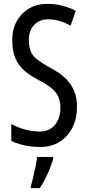

<svg xmlns="http://www.w3.org/2000/svg" viewBox="-20 -744 453 985"><path d="M375 -196Q375 -136 351.5 -89.5Q328 -43 286 -16.5Q244 10 187 10Q158 10 132 6.5Q106 3 82.5 -4Q59 -11 38 -21V-108Q72 -89 111 -79Q150 -69 184 -69Q218 -69 241.5 -85Q265 -101 277.5 -128.5Q290 -156 290 -188Q290 -223 279.5 -247Q269 -271 245 -291Q221 -311 180 -332Q148 -349 122.5 -367.5Q97 -386 79.5 -409Q62 -432 52.5 -463Q43 -494 43 -536Q42 -592 65.5 -634.5Q89 -677 130.5 -701Q172 -725 225 -724Q267 -724 304 -713.5Q341 -703 369 -689L342 -612Q312 -629 283 -637Q254 -645 227 -645Q196 -645 174 -631.5Q152 -618 140 -594.5Q128 -571 128 -540Q128 -503 138 -479.5Q148 -456 172.5 -437.5Q197 -419 238 -396Q285 -372 315 -343Q345 -314 360 -278Q375 -242 375 -196ZM253 71Q246 95 235 122.5Q224 150 211 175.5Q198 201 184 221H138V210Q144 192 150.5 164.5Q157 137 162.5 109Q168 81 170 61H253Z"/></svg>

Font: Noto Sans ExtraCondensed
Style: Regular
Weight: 400
Width: 2
Designer: Monotype Design Team
Foundry: Monotype Imaging Inc.
Version: Version 2.013